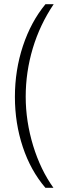

<svg xmlns="http://www.w3.org/2000/svg" viewBox="-20 -734 316 912"><path d="M50.8 -273.9Q50.8 -400.4 88.9 -515.6Q127 -630.4 195.8 -713.9H234.9Q169.4 -616.7 135.7 -504.4Q102.1 -391.6 102.1 -274.9Q102.1 -157.7 137.7 -41Q172.9 73.2 233.9 158.2H195.8Q125.5 76.2 88.4 -35.6Q50.8 -148.4 50.8 -273.9Z"/></svg>

Font: Germano
Style: Regular
Weight: 300
Width: 3
Foundry: Ascender Corporation
Version: Version 1.10; ttfautohint (v1.5)